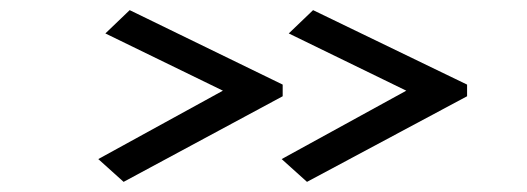

<svg xmlns="http://www.w3.org/2000/svg" viewBox="-20 -420 1040 379"><path d="M586 -61 536 -106 782 -241 550 -354 598 -400 902 -253V-230ZM224 -61 174 -106 420 -241 188 -354 236 -400 538 -253V-230Z"/></svg>

Font: Inconsolata UltraExpanded Thin
Style: Regular
Weight: 100
Width: 9
Monospace: yes
Designer: Raph Levien, Cyreal, Brenton Simpson
Foundry: Raph Levien, Cyreal, Google
Version: Version 3.100; ttfautohint (v1.8.4.7-5d5b)